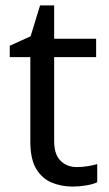

<svg xmlns="http://www.w3.org/2000/svg" viewBox="-20 -679 401 709"><path d="M264 -62Q284 -62 305 -65.5Q326 -69 339 -73V-6Q325 1 299 5.5Q273 10 249 10Q207 10 171.5 -4.5Q136 -19 114 -55Q92 -91 92 -156V-468H16V-510L93 -545L128 -659H180V-536H335V-468H180V-158Q180 -109 203.5 -85.5Q227 -62 264 -62Z"/></svg>

Font: Noto Sans Georgian
Style: Regular
Weight: 400
Designer: Monotype Design Team, Akaki Razmadze
Foundry: Google LLC
Version: Version 2.002